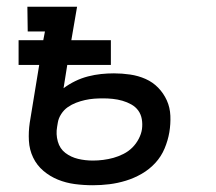

<svg xmlns="http://www.w3.org/2000/svg" viewBox="-20 -540 640 568"><path d="M255 8Q227 8 201 4.5Q175 1 151.5 -8.5Q128 -18 108.5 -34.5Q89 -51 78 -74Q67 -97 65.5 -123.5Q64 -150 68 -177L96 -348H35V-421H108L113 -447H62L61 -520H208L191 -421H308V-348H179L168 -279Q184 -291 202.5 -300Q221 -309 240.5 -314Q260 -319 279 -321Q298 -323 317 -323Q341 -323 365 -319.5Q389 -316 410.5 -306.5Q432 -297 448 -280.5Q464 -264 473.5 -243Q483 -222 484 -197.5Q485 -173 481 -149Q477 -125 467 -101Q457 -77 439.5 -58Q422 -39 399.5 -26Q377 -13 352.5 -5.5Q328 2 303.5 5Q279 8 255 8ZM255 -65Q270 -65 285.5 -67Q301 -69 315.5 -73Q330 -77 345 -84.5Q360 -92 371.5 -103.5Q383 -115 390.5 -129.5Q398 -144 400 -158Q402 -173 399.5 -187.5Q397 -202 389 -213Q381 -224 368.5 -231Q356 -238 342 -242Q328 -246 313.5 -247.5Q299 -249 285 -249Q271 -249 258 -248Q245 -247 231.5 -244Q218 -241 205 -236Q192 -231 180.5 -223Q169 -215 161 -202.5Q153 -190 151 -177L149 -165Q145 -143 151 -121.5Q157 -100 173.5 -87.5Q190 -75 211 -70Q232 -65 255 -65Z"/></svg>

Font: Iosevka Plex Etoile
Style: Italic
Weight: 400
Italic angle: -9°
Designer: Belleve Invis
Foundry: Belleve Invis
Version: Version 25.1.1; ttfautohint (v1.8.4)